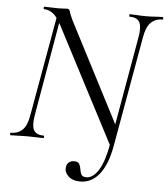

<svg xmlns="http://www.w3.org/2000/svg" viewBox="-56 -675 801 916"><g transform="rotate(5 344.5 -217.0)"><path d="M491 10.6 202.6 -543Q181.2 -584 160.9 -598.5Q140.6 -613 119.6 -613Q116.6 -613 116.6 -619Q116.6 -625 119.6 -625Q134.8 -625 153 -624Q171.2 -623 185 -623Q198 -623 210.7 -624Q223.4 -625 228.4 -625Q239.4 -625 242 -613.5Q244.6 -602 258.2 -573L512.6 -80.6L506.4 10.2Q505.6 13.6 499.4 14.4Q493.2 15.2 491 10.6ZM11.6 0Q9.4 0 9.4 -6Q9.4 -12 11.6 -12Q48 -12 69.1 -33.9Q90.2 -55.8 98.2 -106.4L186.2 -602L204.4 -600L119 -106.4Q110.2 -55.8 121.8 -33.9Q133.4 -12 169.8 -12Q171.8 -12 171.8 -6Q171.8 0 169.8 0Q152.8 0 134.2 -1Q115.6 -2 91.2 -2Q70 -2 49.8 -1Q29.6 0 11.6 0ZM506.4 10.2 493 -26.8 579.2 -517.8Q588.2 -568.2 576.7 -590.6Q565.2 -613 528.6 -613Q526.4 -613 526.4 -619Q526.4 -625 528.6 -625Q545 -625 563.9 -623.5Q582.8 -622 607.2 -622Q628.4 -622 648.6 -623.5Q668.8 -625 686.8 -625Q688.8 -625 688.8 -619Q688.8 -613 686.8 -613Q650.6 -613 629.4 -590.6Q608.2 -568.2 600 -517.8ZM362.4 191Q324.8 191 304.5 171.3Q284.2 151.6 288.4 127.2Q290.8 111.4 301.4 104.2Q312 97 324.6 97Q344.2 97 350.1 107.8Q356 118.6 357.9 132.6Q359.8 146.6 365.4 157.4Q371 168.2 389.2 168.2Q421.4 168.2 447.6 126.5Q473.8 84.8 489.2 -1.6L506.4 10.2Q490 99.2 452.9 145.1Q415.8 191 362.4 191Z"/></g></svg>

Font: Cormorant Infant Light
Style: Italic
Weight: 300
Italic angle: -10°
Designer: Christian Thalmann (Catharsis Fonts)
Foundry: Catharsis Fonts
Version: Version 4.001